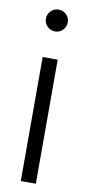

<svg xmlns="http://www.w3.org/2000/svg" viewBox="-84 -752 356 786"><g transform="rotate(10 94.0 -359.0)"><path d="M63 0V-515.6H125.5V0ZM94.2 -627.4Q75.7 -627.4 62.3 -640.6Q48.8 -653.8 48.8 -672.9Q48.8 -691.9 62.3 -705.1Q75.7 -718.3 94.2 -718.3Q112.8 -718.3 126.2 -705.1Q139.6 -691.9 139.6 -672.9Q139.6 -653.8 126.2 -640.6Q112.8 -627.4 94.2 -627.4Z"/></g></svg>

Font: Inter Display Light
Style: Regular
Weight: 300
Designer: Rasmus Andersson
Foundry: rsms
Version: Version 4.000;git-a52131595